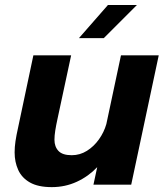

<svg xmlns="http://www.w3.org/2000/svg" viewBox="-20 -758 672 788"><path d="M192.5 10Q136.5 10 103 -9Q69.5 -28 54.8 -60.5Q40 -93 40 -132.5Q40 -154.5 43.5 -178.2Q47 -202 54.5 -235.5L117 -531H272L216.5 -272.5Q210 -243 206.8 -222.2Q203.5 -201.5 203.5 -184.5Q203.5 -156 220 -138.5Q236.5 -121 274.5 -121Q308 -121 336.8 -139Q365.5 -157 386.2 -186.2Q407 -215.5 416.5 -249L476.5 -531H631.5L518.5 0H363.5L379 -72Q343 -34 295.2 -12Q247.5 10 192.5 10ZM304 -601.5 423 -737.5H542L406 -601.5Z"/></svg>

Font: Epilogue
Style: Bold Italic
Weight: 700
Italic angle: -12°
Designer: Tyler Finck
Foundry: Etcetera Type Co
Version: Version 2.111; ttfautohint (v1.8.3)